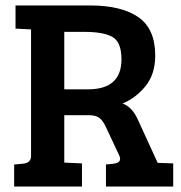

<svg xmlns="http://www.w3.org/2000/svg" viewBox="-20 -685 666 705"><path d="M32 0V-81L65 -84Q94 -87 94 -112V-577L37 -580V-665H310Q426 -665 488 -622Q550 -579 550 -481Q550 -413 514.5 -369Q479 -325 430 -305Q466 -292 487 -244L559 -87L616 -85V0H369V-81L398 -84Q421 -87 421 -102Q421 -108 417 -116L370 -216Q359 -241 345.5 -251.5Q332 -262 307 -262H216V-88L281 -85V0ZM216 -357H303Q426 -357 426 -467Q426 -530 393.5 -549Q361 -568 289 -568H216Z"/></svg>

Font: Bree Serif
Style: Regular
Weight: 400
Designer: Veronika Burian, Jos Scaglione
Foundry: TypeTogether
Version: Version 1.001